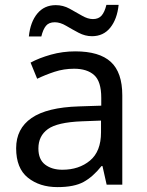

<svg xmlns="http://www.w3.org/2000/svg" viewBox="-20 -755 601 785"><path d="M288 -545Q386 -545 433 -502Q480 -459 480 -365V0H416L399 -76H395Q360 -32 321.5 -11Q283 10 215 10Q142 10 94 -28.5Q46 -67 46 -149Q46 -229 109 -272.5Q172 -316 303 -320L394 -323V-355Q394 -422 365 -448Q336 -474 283 -474Q241 -474 203 -461.5Q165 -449 132 -433L105 -499Q140 -518 188 -531.5Q236 -545 288 -545ZM314 -259Q214 -255 175.5 -227Q137 -199 137 -148Q137 -103 164.5 -82Q192 -61 235 -61Q303 -61 348 -98.5Q393 -136 393 -214V-262ZM98 -606Q104 -665 132.5 -699.5Q161 -734 208 -734Q238 -734 264.5 -719.5Q291 -705 315 -691Q339 -677 360 -677Q383 -677 395.5 -691.5Q408 -706 415 -735H465Q459 -677 431 -642Q403 -607 356 -607Q328 -607 301.5 -621Q275 -635 250.5 -649.5Q226 -664 204 -664Q180 -664 168 -649.5Q156 -635 149 -606Z"/></svg>

Font: Noto Sans Hanunoo
Style: Regular
Weight: 400
Designer: Monotype Design Team
Foundry: Monotype Imaging Inc.
Version: Version 2.003; ttfautohint (v1.8.4.7-5d5b)